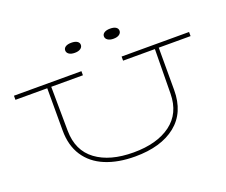

<svg xmlns="http://www.w3.org/2000/svg" viewBox="-142 -1124 1605 1361"><g transform="rotate(-20 660.5 -443.5)"><path d="M1321 -655H1081V-336Q1081 -166 969 -76.5Q857 13 661 13Q533 13 438 -26.5Q343 -66 291.5 -144.5Q240 -223 240 -336V-655H0V-686H509V-655H270L273 -321Q275 -172 379 -95Q483 -18 661 -18Q838 -18 942 -95Q1046 -172 1048 -319L1052 -655H812V-686H1321ZM451 -863Q451 -880 466.5 -890Q482 -900 510 -900Q538 -900 553.5 -890Q569 -880 569 -863Q569 -846 553.5 -835Q538 -824 510 -824Q482 -824 466.5 -835Q451 -846 451 -863ZM743 -863Q743 -880 759 -890Q775 -900 802 -900Q831 -900 846 -890Q861 -880 861 -863Q861 -846 845.5 -835Q830 -824 802 -824Q775 -824 759 -835Q743 -846 743 -863Z"/></g></svg>

Font: BioRhyme Expanded ExtraLight
Style: Regular
Weight: 275
Width: 7
Designer: Aoife Mooney
Foundry: Aoife Mooney Type
Version: Version 1.000